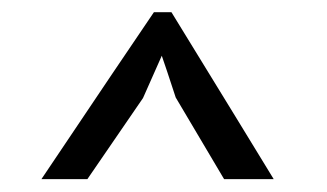

<svg xmlns="http://www.w3.org/2000/svg" viewBox="-20 -714 528 310"><path d="M46.9 -424.8Q65.4 -424.8 121.1 -424.8Q143.6 -458 210.9 -555.7Q218.8 -573.2 241.2 -624Q247.1 -607.4 263.7 -556.6Q283.2 -523.4 341.8 -424.8Q362.3 -424.8 421.9 -424.8Q380.9 -492.2 256.8 -694.3Q250 -694.3 228.5 -694.3Q182.6 -627 46.9 -424.8Z"/></svg>

Font: Aptus Gothic JP
Style: Medium
Weight: 400
Designer: Fuminori Ogawa / Motoya
Version: Version 1